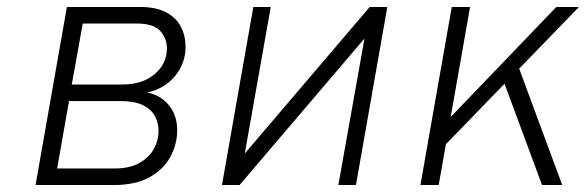

<svg xmlns="http://www.w3.org/2000/svg" viewBox="-20 -531 1687 551"><path d="M82 0 172 -511H381.5Q428 -511 457 -495.5Q486 -480 499.2 -454Q512.5 -428 512.5 -396.5Q512.5 -349.5 482.5 -313Q452.5 -276.5 402 -265.5Q440 -258.5 464.2 -229.5Q488.5 -200.5 488.5 -157Q488.5 -118 469.5 -82Q450.5 -46 410.2 -23Q370 0 306 0ZM144 -47.5H310Q351.5 -47.5 379.2 -62.8Q407 -78 421 -102.8Q435 -127.5 435 -156Q435 -179 424.2 -198.5Q413.5 -218 389.5 -229.5Q365.5 -241 326 -241H178ZM186 -288.5H330.5Q388.5 -288.5 423.8 -318.2Q459 -348 459 -392.5Q459 -421.5 439.5 -442.5Q420 -463.5 371.5 -463.5H217.5Z M617 0 707 -511H757L682.5 -90.5L1041 -511H1091.5L1001.5 0H951L1026 -420.5L667.5 0Z M1229.5 -86 1242 -162.5 1576.5 -511H1641.5ZM1186.5 0 1276.5 -511H1329L1239 0ZM1535.5 0 1420.5 -310.5 1462.5 -354 1593.5 0Z"/></svg>

Font: Overpass ExtraLight
Style: Italic
Weight: 250
Italic angle: -10°
Designer: Delve Withrington, Dave Bailey, Thomas Jockin
Foundry: Delve Fonts LLC
Version: Version 4.000